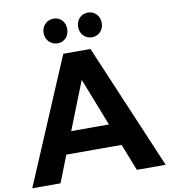

<svg xmlns="http://www.w3.org/2000/svg" viewBox="-131 -1088 1036 1175"><g transform="rotate(-10 387.5 -500.0)"><path d="M206.7 -923.3Q206.7 -956.7 228.3 -978.3Q250 -1000 281.1 -1000Q312.2 -1000 332.8 -978.3Q353.3 -956.7 353.3 -923.3Q353.3 -890 332.8 -868.3Q312.2 -846.7 281.1 -846.7Q250 -846.7 228.3 -868.3Q206.7 -890 206.7 -923.3ZM421.1 -923.3Q421.1 -956.7 442.2 -978.3Q463.3 -1000 494.4 -1000Q525.6 -1000 546.7 -978.3Q567.8 -956.7 567.8 -923.3Q567.8 -890 546.7 -868.3Q525.6 -846.7 494.4 -846.7Q463.3 -846.7 442.2 -868.3Q421.1 -890 421.1 -923.3ZM214.4 -166.7 148.9 0H-26.7L303.3 -777.8H472.2L802.2 0H623.3L557.8 -166.7ZM386.7 -601.1 268.9 -303.3H503.3Z"/></g></svg>

Font: Paperlogy 8 ExtraBold
Style: Regular
Weight: 800
Designer: redesigned by Lee Juim, glyphs from Gmarket Sans & Montserrat
Foundry: PT&
Version: Version 1.001